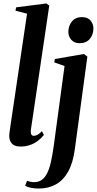

<svg xmlns="http://www.w3.org/2000/svg" viewBox="-20 -837 560 1111"><path d="M158 -81.5Q157 -64.5 162 -57.8Q167 -51 176 -51Q185 -51 196.5 -56.8Q208 -62.5 222.5 -78L234 -56Q219.5 -37.5 199.5 -22.2Q179.5 -7 154 2Q128.5 11 97.5 11Q79 11 64.5 4.8Q50 -1.5 41.8 -15.8Q33.5 -30 33.5 -53Q33.5 -57.5 34.5 -65.5Q35.5 -73.5 36.8 -83.2Q38 -93 39.5 -102.5L136.5 -758L69.5 -775L73.5 -794.5L248.5 -817L265 -804.5ZM413 26.5Q402.5 106 374.2 156.2Q346 206.5 302.8 230.2Q259.5 254 204.5 254Q180 254 159.2 249.8Q138.5 245.5 125.5 237.5L136.5 209.5Q145 212.5 155.8 214.8Q166.5 217 176.5 217Q202.5 217 220.8 204.5Q239 192 252.2 166.2Q265.5 140.5 274.5 100.8Q283.5 61 291 7L353.5 -455L294 -476L297.5 -495.5L465.5 -524.5L485.5 -509.5ZM440.5 -587Q410 -587 392.8 -606.5Q375.5 -626 375.5 -652.5Q376 -689 396.8 -713.5Q417.5 -738 453.5 -738Q487.5 -738 504 -718Q520.5 -698 520.5 -673Q520.5 -637 499.8 -612Q479 -587 440.5 -587Z"/></svg>

Font: Merriweather 120pt SemiBold
Style: Italic
Weight: 600
Italic angle: -7.8°
Version: Version 2.101